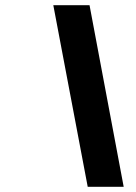

<svg xmlns="http://www.w3.org/2000/svg" viewBox="-20 -722 524 742"><path d="M326 -702C326 -702 186 -702 186 -702C186 -702 319 0 319 0C319 0 458 0 458 0C458 0 326 -702 326 -702Z"/></svg>

Font: My Font
Style: Bold Italic
Weight: 500
Version: Version 0.001